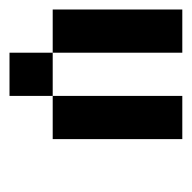

<svg xmlns="http://www.w3.org/2000/svg" viewBox="-20 -384 404 404"><g transform="rotate(90 182.0 -182.0)"><path d="M0 -363.6H90.9V-272.7H0ZM0 -272.7H90.9V-181.8H0ZM0 -181.8H90.9V-90.9H0ZM90.9 -90.9H181.8V0H90.9ZM181.8 -363.6H272.7V-272.7H181.8ZM181.8 -272.7H272.7V-181.8H181.8ZM181.8 -181.8H272.7V-90.9H181.8Z"/></g></svg>

Font: Micro 5
Style: Regular
Weight: 400
Designer: Sarah Cadigan-Fried
Version: Version 1.000; ttfautohint (v1.8.4.7-5d5b)